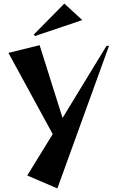

<svg xmlns="http://www.w3.org/2000/svg" viewBox="-20 -822 638 1071"><path d="M132 157 274 -74 27 -527 201 -570 329 -164 574 -566H588L300 229ZM169 -630 339 -802 439 -710 175 -621Z"/></svg>

Font: Tiejili SC
Style: Regular
Weight: 400
Designer: Buernia
Foundry: Ershou Xiaoxi Press
Version: Version 1.100